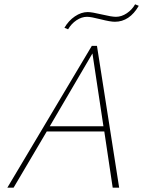

<svg xmlns="http://www.w3.org/2000/svg" viewBox="-20 -871 666 891"><path d="M607 -851 624 -844Q581 -770 513 -770Q492 -770 447 -781.5Q402 -793 384 -793Q359 -793 335 -777Q311 -761 296 -735L279 -742Q298 -775 327.5 -795Q357 -815 387 -815Q406 -815 452 -804Q498 -793 518 -793Q544 -793 568.5 -809.5Q593 -826 607 -851ZM406 -658H430L533 0H503L464 -261H197L43 0H14ZM211 -285H460L409 -623Z"/></svg>

Font: EauTestText Extralight
Style: Italic
Weight: 250
Italic angle: -12°
Designer: Christian Thalmann (Catharsis Fonts)
Version: Version 0.001;PS 000.001;hotconv 1.0.88;makeotf.lib2.5.64775